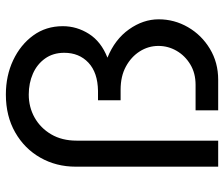

<svg xmlns="http://www.w3.org/2000/svg" viewBox="-76 -706 782 671"><g transform="rotate(-90 315.5 -371.0)"><path d="M68 0V-498Q68 -566 99.5 -621.5Q131 -677 188 -709.5Q245 -742 320 -742Q386 -742 440 -716.5Q494 -691 526.5 -646.5Q559 -602 559 -543Q559 -494 532 -451.5Q505 -409 449 -387Q513 -361 548 -311.5Q583 -262 583 -208Q583 -153 555.5 -105.5Q528 -58 480 -29Q432 0 372 0H265V-79H354Q395 -79 425.5 -97.5Q456 -116 473 -145.5Q490 -175 490 -209Q490 -244 471 -274Q452 -304 418 -322.5Q384 -341 337 -341H300V-420H333Q397 -421 431.5 -453.5Q466 -486 466 -538Q466 -577 446 -605Q426 -633 393 -647.5Q360 -662 320 -662Q276 -662 239.5 -641.5Q203 -621 181 -583.5Q159 -546 159 -495V0Z"/></g></svg>

Font: MuseoModerno
Style: Regular
Weight: 400
Designer: Pablo Cosgaya, Héctor Gatti, Marcela Romero, and the Authors of The MuseoModerno Project.
Foundry: Omnibus-Type Team
Version: Version 1.001